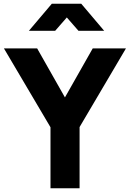

<svg xmlns="http://www.w3.org/2000/svg" viewBox="-20 -1003 692 1023"><path d="M249 -325 1 -745H178L326 -484L474 -745H651L404 -326V0H249ZM256 -983H413L535 -839H398L336 -910L274 -839H134Z"/></svg>

Font: BLUETTI 2.0
Style: Bold
Weight: 700
Designer: Stijn de Vries
Foundry: tokotype
Version: Version 2.005;October 31, 2023;FontCreator 14.0.0.2814 64-bi